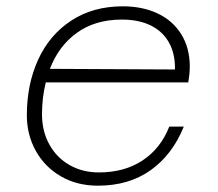

<svg xmlns="http://www.w3.org/2000/svg" viewBox="-20 -576 690 608"><path d="M65 -211Q65 -309 101 -387.5Q137 -466 206 -511Q275 -556 369 -556Q431 -556 479 -533.5Q527 -511 554 -467.5Q581 -424 581 -365Q581 -343 576 -315H125Q113 -267 113 -214Q113 -161 136 -119Q159 -77 200 -53.5Q241 -30 293 -30Q374 -30 431.5 -68Q489 -106 516 -175H562Q526 -86 457 -37Q388 12 290 12Q224 12 173 -17.5Q122 -47 93.5 -98Q65 -149 65 -211ZM534 -356Q535 -405 515.5 -440.5Q496 -476 458 -495Q420 -514 366 -514Q282 -514 224 -472.5Q166 -431 138 -358Z"/></svg>

Font: Azeret Mono Thin
Style: Italic
Weight: 100
Italic angle: -12°
Designer: Martin Vácha
Foundry: Displaay
Version: Version 1.000; Glyphs 3.0.3, build 3074